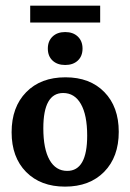

<svg xmlns="http://www.w3.org/2000/svg" viewBox="-20 -658 466 686"><path d="M212.4 8.8Q125 8.8 73.2 -43.7Q21.5 -96.2 21.5 -185.5Q21.5 -275.4 73.5 -328.6Q125.5 -381.8 213.9 -381.8Q301.3 -381.8 352.8 -329.1Q404.3 -276.4 404.3 -187Q404.3 -97.2 352.3 -44.2Q300.3 8.8 212.4 8.8ZM220.2 -47.4Q291.5 -47.4 291.5 -173.3Q291.5 -247.1 269 -286.4Q246.6 -325.7 205.6 -325.7Q134.8 -325.7 134.8 -199.7Q134.8 -126 157 -86.7Q179.2 -47.4 220.2 -47.4ZM212.9 -425.8Q184.6 -425.8 167.7 -441.7Q150.9 -457.5 150.9 -484.4Q150.9 -511.2 167.7 -527.3Q184.6 -543.5 212.9 -543.5Q241.2 -543.5 258.1 -527.3Q274.9 -511.2 274.9 -484.4Q274.9 -457.5 258.1 -441.7Q241.2 -425.8 212.9 -425.8ZM87.9 -637.7H337.9V-577.6H87.9Z"/></svg>

Font: Markazi Text SemiBold
Style: Regular
Weight: 600
Designer: Borna Izadpanah (Arabic designer), Fiona Ross (Arabic design director) and Florian Runge (Latin designer)
Foundry: Borna Izadpanah and Florian Runge
Version: Version 1.001; ttfautohint (v1.8.3)